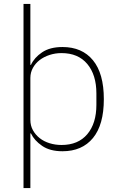

<svg xmlns="http://www.w3.org/2000/svg" viewBox="-20 -760 607 980"><path d="M100 -740H135V-429H138Q155 -466 195 -493Q235 -520 299 -520Q399 -520 454.5 -452.5Q510 -385 510 -254Q510 -123 454.5 -55.5Q399 12 299 12Q235 12 195 -15.5Q155 -43 138 -79H135V200H100ZM294 -20Q379 -20 425.5 -75Q472 -130 472 -225V-283Q472 -378 425.5 -433.5Q379 -489 294 -489Q262 -489 233 -479.5Q204 -470 182.5 -453.5Q161 -437 148 -413.5Q135 -390 135 -362V-148Q135 -119 148 -95.5Q161 -72 182.5 -55Q204 -38 233 -29Q262 -20 294 -20Z"/></svg>

Font: IBM Plex Sans Thai ExtLt
Style: Regular
Weight: 200
Designer: Mike Abbink, Paul van der Laan, Pieter van Rosmalen, Ben Mitchell, Mark Frömberg
Foundry: Bold Monday
Version: Version 1.2